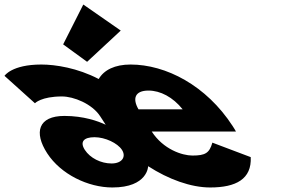

<svg xmlns="http://www.w3.org/2000/svg" viewBox="-242 -813 1268 848"><path d="M-87.7 -357C-87.7 -357 -60.2 -387 31.8 -387C82.8 -387 164.6 -355 200.8 -299L224.8 -262C191.4 -278 127.5 -301 42.5 -301C-73.5 -301 -93.2 -228 -33.6 -136C26.7 -43 147.2 15 254.2 15C411.2 15 412.3 -79 412.3 -79C501.9 -21 601.2 15 686.2 15C800.2 15 870.2 -22 865.4 -119L696 -183C682.8 -137 664.9 -126 607.9 -126C562.9 -126 479.4 -153 428.2 -232H800.2C797.3 -238 790.2 -249 785.7 -256C669.1 -436 490.5 -528 334.5 -528C265.5 -528 217 -504 194 -464C100.2 -513 2.5 -528 -59.5 -528C-190.5 -528 -222.1 -478 -222.1 -478ZM369.8 -330C342.3 -377 353 -413 414 -413C466 -413 521.8 -384 564.8 -330ZM132.7 -151C109.4 -187 128.4 -207 175.4 -207C222.4 -207 277.3 -181 296.7 -151C316.1 -121 297.6 -91 250.6 -91C203.6 -91 156 -115 132.7 -151ZM36.9 -617 142.7 -540 291.3 -678 125.9 -793Z"/></svg>

Font: Hussar
Style: BdOpOblSeven
Weight: 700
Foundry: Cannot Into Space Fonts
Version: Version 2.00